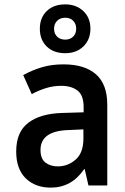

<svg xmlns="http://www.w3.org/2000/svg" viewBox="-20 -847 570 877"><path d="M212 10Q141 10 97.5 -32.5Q54 -75 54 -155Q54 -244 109 -286Q164 -328 263 -331L362 -334V-358Q362 -412 334 -433.5Q306 -455 259 -455Q224 -455 190 -444.5Q156 -434 125 -417L86 -504Q128 -527 172 -540Q216 -553 270 -553Q367 -553 418.5 -507.5Q470 -462 470 -369V0H384L367 -74H364Q307 10 212 10ZM244 -87Q290 -87 325.5 -118Q361 -149 361 -214V-256L293 -253Q165 -249 165 -162Q165 -122 187.5 -104.5Q210 -87 244 -87ZM278 -604Q225 -604 193.5 -634.5Q162 -665 162 -716Q162 -766 193.5 -796.5Q225 -827 278 -827Q328 -827 360.5 -796.5Q393 -766 393 -716Q393 -666 361 -635Q329 -604 278 -604ZM278 -666Q300 -666 314 -679.5Q328 -693 328 -716Q328 -738 314.5 -752Q301 -766 278 -766Q255 -766 241 -752Q227 -738 227 -716Q227 -693 241 -679.5Q255 -666 278 -666Z"/></svg>

Font: Noto Sans Mono Condensed SemiBold
Style: Regular
Weight: 600
Width: 3
Designer: Monotype Design Team
Foundry: Monotype Imaging Inc.
Version: Version 2.014